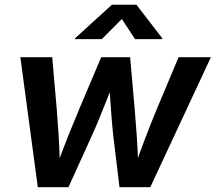

<svg xmlns="http://www.w3.org/2000/svg" viewBox="-20 -781 900 801"><path d="M137.7 0 64.9 -542.5H197.8L216.3 -330.6Q220.2 -277.8 224.6 -215.6Q229 -153.3 230 -78.1H213.4Q239.3 -150.9 264.4 -213.6Q289.6 -276.4 312.5 -330.6L402.3 -542.5H522.9L541.5 -330.6Q545.9 -277.8 550.5 -215.6Q555.2 -153.3 556.6 -78.1H540Q565.4 -151.4 589.4 -213.6Q613.3 -275.9 636.2 -330.6L725.1 -542.5H859.9L606.9 0H478.5L451.7 -221.7Q448.2 -253.4 445.3 -291.3Q442.4 -329.1 439.9 -369.1Q437.5 -409.2 434.6 -446.8H458Q443.4 -409.7 427.5 -369.6Q411.6 -329.6 396.2 -291.7Q380.9 -253.9 366.2 -221.7L265.6 0ZM404.8 -617.7H292.5L293 -621.1L446.8 -761.2H549.3L657.2 -621.1L656.7 -617.7H543.5L488.3 -701.7Z"/></svg>

Font: Inter 16pt SemiBold
Style: Italic
Weight: 600
Italic angle: -9.3988°
Version: Version 4.001;git-66647c0bb